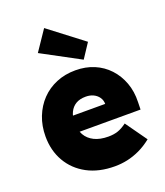

<svg xmlns="http://www.w3.org/2000/svg" viewBox="-149 -914 883 1025"><g transform="rotate(-20 293.0 -401.5)"><path d="M32 -266Q32 -326 52 -377Q72 -428 108 -465.5Q144 -503 193.5 -523.5Q243 -544 302 -544Q360 -544 407.5 -524Q455 -504 489.5 -467Q524 -430 542.5 -380Q561 -330 559 -270L558 -228H138L115 -321H409L391 -301V-320Q391 -342 379.5 -358.5Q368 -375 349 -384Q330 -393 306 -393Q272 -393 249.5 -379.5Q227 -366 215 -341Q203 -316 203 -281Q203 -241 219.5 -212Q236 -183 268.5 -167Q301 -151 348 -151Q379 -151 402.5 -159Q426 -167 453 -187L539 -66Q504 -38 468.5 -21.5Q433 -5 398 2.5Q363 10 327 10Q236 10 170 -25.5Q104 -61 68 -123.5Q32 -186 32 -266ZM364 -582 146 -699 223 -813 418 -664Z"/></g></svg>

Font: Mach ExtraBold
Style: Regular
Weight: 800
Version: Version 1.002